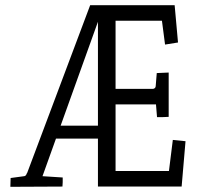

<svg xmlns="http://www.w3.org/2000/svg" viewBox="-20 -720 768 741"><path d="M20 1 21 -33 73 -40Q80 -40 84 -52L85 -53L328 -700H654L667 -556L617 -548L605 -640H426V-377H571Q581 -379 581 -389L585 -438L631 -440V-269Q630 -269 608 -268H586L582 -317H426V-60H632L647 -180L696 -175L681 0H358V-185H196L144 -40L222 -35Q222 -34 222 -17L221 0ZM358 -235V-636L214 -235Z"/></svg>

Font: Antic Slab
Style: Regular
Weight: 400
Designer: Santiago Orozco
Foundry: Santiago Orozco
Version: Version 001.001